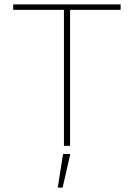

<svg xmlns="http://www.w3.org/2000/svg" viewBox="-20 -664 609 874"><path d="M271 0V-619H40V-644H529V-619H299V0ZM243 190 267 37H300L265 190Z"/></svg>

Font: Kanit Thin
Style: Regular
Weight: 250
Designer: Katatrad Team
Foundry: CadsonDemak
Version: Version 2.000; ttfautohint (v1.8.3)